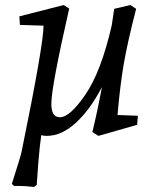

<svg xmlns="http://www.w3.org/2000/svg" viewBox="-20 -525 588 763"><path d="M166 15Q153 15 144 12L138 60Q132 114 126 210L115 218Q83 214 58 214H36L27 206Q62 97 66 77Q153 -348 153 -423L59 -426L57 -460L233 -505L255 -491Q184 -180 184 -112Q184 -59 218 -59Q258 -59 320 -150Q382 -241 424 -424L434 -490L498 -505L521 -490Q486 -354 471.5 -269Q457 -184 447 -68L528 -65L525 -29L371 15L347 0Q367 -82 385 -179Q339 -90 282 -37.5Q225 15 166 15Z"/></svg>

Font: Andada SC
Style: Italic
Weight: 400
Italic angle: -8.29999°
Designer: Carolina Giovagnoli
Foundry: Carolina Giovagnoli
Version: Version 1.003